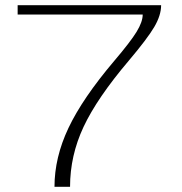

<svg xmlns="http://www.w3.org/2000/svg" viewBox="-20 -720 700 740"><path d="M420 -485Q483 -559 506.5 -597.5Q530 -636 530 -664H48V-700H601Q601 -661 574.5 -616Q548 -571 477 -487Q354 -342 302 -231Q250 -120 250 0H190Q190 -113 244 -227Q298 -341 420 -485Z"/></svg>

Font: Fahkwang ExtraLight
Style: Regular
Weight: 275
Designer: Suppakit Chalermlarp | Katatrad Co.,Ltd.
Foundry: Cadson Demak Co.,Ltd.
Version: Version 1.000; ttfautohint (v1.6)